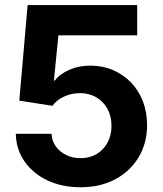

<svg xmlns="http://www.w3.org/2000/svg" viewBox="-20 -748 660 777"><path d="M306.2 9.8Q231 9.8 172.4 -17.8Q113.8 -45.4 79.6 -94.2Q45.4 -143.1 43.9 -206.5H188.5Q189.9 -177.2 206.1 -155Q222.2 -132.8 248.3 -120.4Q274.4 -107.9 306.2 -107.9Q342.8 -107.9 370.8 -124.5Q398.9 -141.1 415 -170.7Q431.2 -200.2 431.2 -238.3Q431.2 -277.3 414.8 -307.4Q398.4 -337.4 369.9 -354.2Q341.3 -371.1 304.2 -371.1Q269.5 -371.1 239.3 -357.2Q209 -343.3 192.4 -319.8L58.1 -340.8L91.8 -727.5H535.2V-605H216.3L198.2 -421.9H201.7Q222.2 -448.7 260.5 -465.6Q298.8 -482.4 345.7 -482.4Q395 -482.4 436.8 -464.6Q478.5 -446.8 509.8 -414.6Q541 -382.3 558.1 -338.4Q575.2 -294.4 575.2 -242.2Q575.2 -168.9 541.3 -112.1Q507.3 -55.2 446.8 -22.7Q386.2 9.8 306.2 9.8Z"/></svg>

Font: Inter 16pt
Style: Bold
Weight: 700
Version: Version 4.001;git-66647c0bb